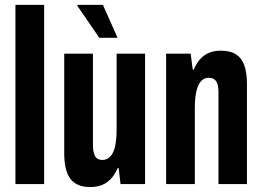

<svg xmlns="http://www.w3.org/2000/svg" viewBox="-20 -744 1057 776"><path d="M42.4 0V-724.2H158.4V0Z M344.6 12Q289.9 12 264.7 -21.1Q239.6 -54.2 239.6 -123.9V-527.2H355.7V-157.9Q355.7 -144 357.5 -133.2Q359.4 -122.3 363.5 -114.3Q367.6 -106.3 375 -102Q382.4 -97.6 393.7 -97.6Q412.6 -97.6 425.8 -111.5Q439.1 -125.3 445.2 -152.9Q451.3 -180.5 451.3 -220.5V-527.2H566.3V0H467.1L459.7 -64.5H455.7Q443.9 -38.1 428 -21.1Q412.1 -4 391.4 4Q370.7 12 344.6 12ZM455.2 -591.2H381.4L292.7 -720.2L293 -724.2H396Z M651.4 0V-527.2H750.6L759 -462.7H763Q774.8 -489.9 790.5 -506.7Q806.1 -523.4 826.6 -531.3Q847.1 -539.2 872 -539.2Q910.5 -539.2 933.6 -524.6Q956.7 -509.9 967.4 -480.2Q978.1 -450.5 978.1 -403.3V0H863V-369.3Q863 -383 861.3 -393.8Q859.5 -404.7 855.3 -412.7Q851.1 -420.7 843.1 -425.2Q835.1 -429.6 823.6 -429.6Q805.1 -429.6 792.5 -415.8Q779.8 -401.9 773.6 -374.8Q767.4 -347.7 767.4 -306.7V0Z"/></svg>

Font: Archivo SemiBold ExtraCondensed
Style: Regular
Weight: 600
Width: 2
Version: Version 2.001